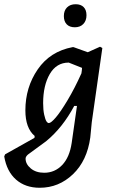

<svg xmlns="http://www.w3.org/2000/svg" viewBox="-76 -690 546 908"><path d="M282 -670Q306 -670 319.5 -656.5Q333 -643 333 -618Q333 -592 318 -576.5Q303 -561 278 -561Q253 -561 239.5 -575Q226 -589 226 -614Q226 -640 241 -655Q256 -670 282 -670ZM272 -467 339 -443 397 -469 408 -463 358 -112 351 -40Q336 70 269 134Q202 198 112 198Q44 198 0 159.5Q-44 121 -56 50L-52 40L87 -38L88 -47Q44 -84 44 -168Q44 -277 102.5 -362Q161 -447 267 -467ZM128 -202Q128 -170 133 -147.5Q138 -125 143.5 -116.5Q149 -108 155 -108Q165 -108 187.5 -134Q210 -160 243.5 -216Q277 -272 309 -343L311 -357L312 -369L249 -394Q191 -394 159.5 -340Q128 -286 128 -202ZM133 127Q183 127 218 90.5Q253 54 263 -14L288 -189H275Q220 -86 142 -22L56 41Q45 51 45 60Q45 86 69.5 106.5Q94 127 133 127Z"/></svg>

Font: Alegreya Sans SC Medium
Style: Italic
Weight: 500
Italic angle: -7°
Designer: Juan Pablo del Peral
Foundry: Huerta Tipografica
Version: Version 2.007